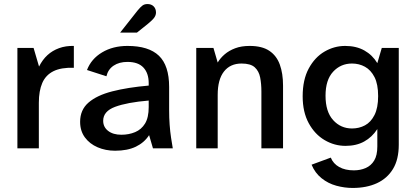

<svg xmlns="http://www.w3.org/2000/svg" viewBox="-20 -733 2055 949"><path d="M66 0V-496H146L173 -404Q190 -438 214.5 -460.5Q239 -483 272 -495Q305 -507 345 -506V-398Q282 -400 244 -381Q206 -362 189 -323Q172 -284 172 -225V0Z M549 12Q502 12 462.5 -5Q423 -22 399.5 -54Q376 -86 376 -131Q376 -190 417.5 -226Q459 -262 535 -281.5Q611 -301 715 -310V-322Q715 -371 689 -399Q663 -427 610 -427Q569 -427 541.5 -408.5Q514 -390 506 -356L410 -387Q431 -442 484.5 -474Q538 -506 610 -506Q715 -506 765.5 -457.5Q816 -409 816 -303V-189Q816 -151 818.5 -116.5Q821 -82 825.5 -52.5Q830 -23 834 0H736L717 -65Q693 -28 651.5 -8Q610 12 549 12ZM580 -67Q617 -67 648 -80Q679 -93 697 -122.5Q715 -152 715 -204V-236Q608 -227 549 -205Q490 -183 490 -136Q490 -105 514.5 -86Q539 -67 580 -67ZM574 -572 660 -681Q674 -698 684 -705.5Q694 -713 709 -713Q728 -713 739.5 -701.5Q751 -690 751 -671Q751 -658 742.5 -646Q734 -634 712 -616L657 -572Z M950 0V-496H1035L1056 -424Q1069 -446 1090.5 -464.5Q1112 -483 1142.5 -494.5Q1173 -506 1214 -506Q1275 -506 1311 -482Q1347 -458 1363 -414Q1379 -370 1379 -310V0H1272V-281Q1272 -318 1266 -349.5Q1260 -381 1239.5 -400Q1219 -419 1174 -419Q1118 -419 1087 -379.5Q1056 -340 1056 -264V0Z M1723 196Q1683 196 1642.5 185Q1602 174 1569.5 148Q1537 122 1520 81L1615 46Q1627 76 1656.5 92.5Q1686 109 1729 109Q1761 109 1787.5 97.5Q1814 86 1829.5 60.5Q1845 35 1845 -9V-95Q1819 -55 1780 -33.5Q1741 -12 1688 -12Q1633 -12 1584.5 -40.5Q1536 -69 1506 -124Q1476 -179 1476 -257Q1476 -339 1506 -394.5Q1536 -450 1584 -478Q1632 -506 1686 -506Q1741 -506 1781 -483.5Q1821 -461 1845 -421L1867 -496H1951V-18Q1951 55 1922.5 102Q1894 149 1843 172.5Q1792 196 1723 196ZM1720 -98Q1755 -98 1784 -113.5Q1813 -129 1831 -164.5Q1849 -200 1849 -258Q1849 -317 1831 -352Q1813 -387 1784 -403Q1755 -419 1720 -419Q1664 -419 1626.5 -378.5Q1589 -338 1589 -260Q1589 -181 1626.5 -139.5Q1664 -98 1720 -98Z"/></svg>

Font: Atkinson Hyperlegible Next Medium
Style: Regular
Weight: 500
Designer: Elliott Scott, Megan Eiswerth, Linus Boman, Theodore Petrosky, Letters from Sweden
Foundry: Applied Design Works, Letters from Sweden
Version: Version 2.001